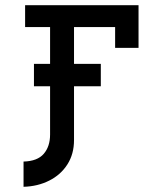

<svg xmlns="http://www.w3.org/2000/svg" viewBox="-20 -545 640 738"><path d="M172.5 -28V-213.5H110.5V-299.5H172.5V-441H76.5V-525H512.5V-361H422.5V-441H264.5V-299.5H367.5V-213.5H264.5V-6.5Q264.5 47 239 87Q213.5 127 169.2 149.2Q125 171.5 70.5 173V76Q124 74.5 148.2 46.2Q172.5 18 172.5 -28Z"/></svg>

Font: JuliaMono SemiBold
Style: Regular
Weight: 600
Monospace: yes
Designer: cormullion
Foundry: corm
Version: Version 0.055; ttfautohint (v1.8.4)